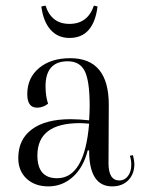

<svg xmlns="http://www.w3.org/2000/svg" viewBox="-20 -651 510 683"><path d="M227 -516Q186 -516 160 -545Q134 -574 127 -628L142 -631Q163 -566 227 -566Q292 -566 314 -631L327 -628Q313 -516 227 -516ZM152 12Q104 12 74.5 -15.5Q45 -43 45 -89Q45 -155 93.5 -191Q142 -227 231 -227Q261 -227 297 -223Q299 -255 299 -274Q299 -363 281.5 -398Q264 -433 221 -433Q142 -433 142 -344Q142 -309 151 -282Q133 -268 112 -268Q77 -268 77 -316Q77 -374 119 -409Q161 -444 230 -444Q367 -444 367 -278L366 -70Q366 -9 405 -9Q423 -9 435 -24.5Q447 -40 447 -65Q447 -82 442 -97L453 -99Q458 -77 458 -68Q458 -32 436.5 -10Q415 12 379 12Q297 12 297 -116H292Q277 -56 239.5 -22Q202 12 152 12ZM113 -98Q113 -17 183 -17Q281 -17 297 -211Q275 -213 264 -213Q113 -213 113 -98Z"/></svg>

Font: Arapey Regular-Display
Style: Regular
Weight: 400
Designer: Eduardo Rodriguez Tunni
Foundry: Eduardo Rodriguez Tunni
Version: Version 4.000